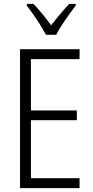

<svg xmlns="http://www.w3.org/2000/svg" viewBox="-20 -967 480 987"><path d="M389 0H83V-714H389V-663H139V-399H375V-349H139V-51H389ZM217 -788Q204 -811 187 -838.5Q170 -866 151.5 -892Q133 -918 118 -938V-947H152Q173 -925 197.5 -895.5Q222 -866 243 -837Q266 -867 287.5 -892.5Q309 -918 335 -947H369V-938Q345 -907 315.5 -864.5Q286 -822 269 -788Z"/></svg>

Font: Noto Sans Gujarati UI Condensed Light
Style: Regular
Weight: 300
Width: 3
Designer: Jelle Bosma - Monotype Design Team, Universal Thirst
Foundry: Monotype Imaging Inc.
Version: Version 2.106; ttfautohint (v1.8.4.7-5d5b)